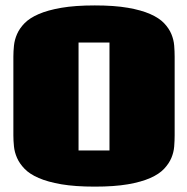

<svg xmlns="http://www.w3.org/2000/svg" viewBox="-20 -676 696 715"><path d="M272.5 -115.7H387.7V-517.6H272.5ZM333 19Q259.8 19 208.7 10.3Q157.7 1.5 124 -13.2Q90.3 -27.8 71.5 -47.4Q52.7 -66.9 43.5 -87.9Q34.2 -108.9 32 -130.6Q29.8 -152.3 29.8 -171.9V-464.8Q29.8 -484.4 32 -506.1Q34.2 -527.8 43.5 -549.1Q52.7 -570.3 71.5 -589.6Q90.3 -608.9 124 -623.5Q157.7 -638.2 208.7 -647Q259.8 -655.8 333 -655.8Q405.8 -655.8 456.3 -647Q506.8 -638.2 539.8 -623.5Q572.8 -608.9 591.1 -589.6Q609.4 -570.3 618.2 -549.1Q627 -527.8 628.7 -506.1Q630.4 -484.4 630.4 -464.8V-171.9Q630.4 -152.3 628.7 -130.6Q627 -108.9 618.2 -87.9Q609.4 -66.9 591.1 -47.4Q572.8 -27.8 539.8 -13.2Q506.8 1.5 456.3 10.3Q405.8 19 333 19Z"/></svg>

Font: Coda Caption ExtraBold
Style: Regular
Weight: 800
Designer: vernon adams
Foundry: vernon adams
Version: Version 1.002